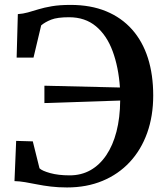

<svg xmlns="http://www.w3.org/2000/svg" viewBox="-20 -772 690 802"><path d="M260 11Q223 11 192 7.2Q161 3.5 134.8 -1.8Q108.5 -7 85.2 -11Q62 -15 40.5 -15.5L47.5 -183.5L117 -181.5L145 -69Q155.5 -58.5 189.5 -49Q223.5 -39.5 271 -39.5Q319.5 -39.5 358 -61.2Q396.5 -83 424 -123.8Q451.5 -164.5 466.5 -222.2Q481.5 -280 482 -352L165.5 -341.5V-414L481 -406.5Q475 -492 450.5 -558.2Q426 -624.5 380.8 -662.2Q335.5 -700 268.5 -700Q219.5 -700 194 -690Q168.5 -680 152 -666L120 -531.5H49.5L54.5 -713Q76.5 -714.5 96.8 -720.2Q117 -726 140.8 -733.2Q164.5 -740.5 196.8 -746Q229 -751.5 274.5 -751.5Q359 -751.5 423.2 -725Q487.5 -698.5 531.5 -649Q575.5 -599.5 597.8 -529.8Q620 -460 620 -373Q620 -287.5 594.8 -216.8Q569.5 -146 522 -95Q474.5 -44 408.2 -16.5Q342 11 260 11Z"/></svg>

Font: Merriweather 48pt SemiBold
Style: Regular
Weight: 600
Version: Version 2.100